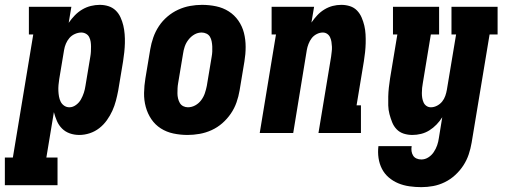

<svg xmlns="http://www.w3.org/2000/svg" viewBox="-66 -548 2086 791"><path d="M-46 215V101H-13L71 -406H53V-520H228L217 -454Q228 -470 242 -484.5Q256 -499 273 -509Q290 -519 308.5 -523.5Q327 -528 345 -528Q364 -528 381 -522.5Q398 -517 410.5 -505Q423 -493 430.5 -476.5Q438 -460 442 -443Q446 -426 447.5 -407.5Q449 -389 448.5 -370.5Q448 -352 446 -333Q444 -314 441 -295L421 -175Q417 -154 411.5 -133Q406 -112 397 -92Q388 -72 374.5 -53Q361 -34 343 -20Q325 -6 303.5 1Q282 8 261 8Q240 8 221.5 1.5Q203 -5 189.5 -18.5Q176 -32 168.5 -49.5Q161 -67 156 -86L125 101H171V215ZM220 -106Q234 -106 247 -115.5Q260 -125 267.5 -138.5Q275 -152 279.5 -166Q284 -180 286 -194L306 -314Q308 -325 308.5 -335.5Q309 -346 309 -356Q309 -366 307.5 -376Q306 -386 301.5 -395Q297 -404 288 -409Q279 -414 269 -414Q256 -414 242.5 -408Q229 -402 220 -391.5Q211 -381 205.5 -368Q200 -355 198 -342L178 -222Q176 -210 175 -197.5Q174 -185 174.5 -173.5Q175 -162 177 -150.5Q179 -139 184 -129Q189 -119 198.5 -112.5Q208 -106 220 -106Z M707 8Q677 8 648.5 2Q620 -4 596.5 -19Q573 -34 557.5 -57Q542 -80 534.5 -107.5Q527 -135 527.5 -165Q528 -195 533 -225L553 -345Q557 -369 565.5 -393.5Q574 -418 588.5 -440Q603 -462 623.5 -479.5Q644 -497 668 -508Q692 -519 717 -523.5Q742 -528 766 -528Q796 -528 824.5 -522Q853 -516 876.5 -501Q900 -486 916 -463Q932 -440 939 -412.5Q946 -385 946 -355Q946 -325 941 -295L921 -175Q917 -151 908.5 -126.5Q900 -102 885 -80Q870 -58 850 -40.5Q830 -23 806 -12Q782 -1 756.5 3.5Q731 8 707 8ZM708 -106Q724 -106 738.5 -114Q753 -122 763 -135.5Q773 -149 778 -164Q783 -179 786 -194L806 -314Q808 -325 808.5 -335.5Q809 -346 808.5 -356.5Q808 -367 806 -377.5Q804 -388 799 -396.5Q794 -405 784.5 -409.5Q775 -414 765 -414Q749 -414 735 -406Q721 -398 710.5 -384.5Q700 -371 695 -356Q690 -341 688 -326L668 -206Q666 -195 665.5 -184.5Q665 -174 665 -163.5Q665 -153 667.5 -142.5Q670 -132 675 -123.5Q680 -115 689 -110.5Q698 -106 708 -106Z M1004 0 1071 -406H1053V-520H1228L1217 -455Q1228 -471 1241 -485Q1254 -499 1270.5 -509Q1287 -519 1304.5 -523.5Q1322 -528 1340 -528Q1359 -528 1376 -522.5Q1393 -517 1405 -504.5Q1417 -492 1424 -475.5Q1431 -459 1435 -442Q1439 -425 1440 -406.5Q1441 -388 1440.5 -369.5Q1440 -351 1438 -332.5Q1436 -314 1433 -295L1403 -114H1421V0H1246L1298 -314Q1299 -324 1300.5 -334.5Q1302 -345 1301.5 -355.5Q1301 -366 1299.5 -375.5Q1298 -385 1294 -394Q1290 -403 1282 -408.5Q1274 -414 1264 -414Q1251 -414 1238.5 -407.5Q1226 -401 1218 -390.5Q1210 -380 1205 -367Q1200 -354 1198 -342L1142 0Z M1670 223Q1645 223 1620.5 219.5Q1596 216 1574.5 207Q1553 198 1535.5 183Q1518 168 1507.5 147.5Q1497 127 1493.5 103Q1490 79 1493 54H1630Q1628 65 1629.5 75Q1631 85 1636 93Q1641 101 1650 105Q1659 109 1670 109Q1685 109 1698.5 100.5Q1712 92 1721 78.5Q1730 65 1735 50.5Q1740 36 1742 21L1756 -65Q1746 -49 1732.5 -35Q1719 -21 1703 -11Q1687 -1 1669 3.5Q1651 8 1633 8Q1614 8 1597 2.5Q1580 -3 1568 -15.5Q1556 -28 1549.5 -44.5Q1543 -61 1538.5 -78Q1534 -95 1533.5 -113.5Q1533 -132 1533.5 -150.5Q1534 -169 1536 -187.5Q1538 -206 1541 -225L1571 -406H1553V-520H1743V-406H1709L1676 -206Q1674 -196 1673 -185.5Q1672 -175 1672 -164.5Q1672 -154 1673.5 -144.5Q1675 -135 1679 -126Q1683 -117 1691 -111.5Q1699 -106 1709 -106Q1722 -106 1734.5 -112.5Q1747 -119 1755.5 -129.5Q1764 -140 1768.5 -153Q1773 -166 1775 -178L1813 -406H1794V-520H1984V-406H1951L1877 40Q1873 64 1865 88Q1857 112 1843 133.5Q1829 155 1809.5 173Q1790 191 1766.5 202.5Q1743 214 1718.5 218.5Q1694 223 1670 223Z"/></svg>

Font: Iosevka Curly Slab Heavy
Style: Italic
Weight: 900
Italic angle: -9°
Monospace: yes
Designer: Belleve Invis
Foundry: Belleve Invis
Version: Version 22.1.2; ttfautohint (v1.8.4)